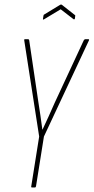

<svg xmlns="http://www.w3.org/2000/svg" viewBox="-20 -828 414 848"><path d="M121 0Q117 0 118 -5L153 -225L87 -650Q86 -655 91 -655H103Q108 -655 109 -650L149 -380Q154 -349 158.5 -318Q163 -287 167 -256H168Q182 -286 195.5 -315.5Q209 -345 222 -375L350 -650Q353 -655 357 -655H370Q372 -655 373 -654Q374 -653 373 -650L174 -225L139 -5Q138 0 134 0ZM175 -743Q168 -739 170 -746L172 -759Q173 -762 173.5 -763Q174 -764 177 -765L246 -807Q250 -809 253 -807L309 -763Q311 -762 312 -760.5Q313 -759 312 -756L311 -747Q310 -741 305 -743L248 -787Z"/></svg>

Font: Sofia Sans Extra Condensed Thin
Style: Italic
Weight: 250
Italic angle: -9°
Version: Version 4.100